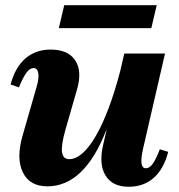

<svg xmlns="http://www.w3.org/2000/svg" viewBox="-20 -702 689 739"><path d="M162.4 15.2Q94.4 15.2 68.1 -38.3Q41.8 -91.8 66.6 -179L120.6 -366.6Q130.8 -400.4 127.4 -420.2Q124 -440 109.4 -440Q95.2 -440 82.7 -423.6Q70.2 -407.2 52.6 -365.8L20.8 -376.8Q38.2 -443 77.8 -477.1Q117.4 -511.2 174.8 -511.2Q241.4 -511.2 269 -470.4Q296.6 -429.6 277.2 -360.4L231.8 -202.4Q215.2 -144.2 218.7 -116.8Q222.2 -89.4 246.4 -89.4Q272 -89.4 298.1 -112.6Q324.2 -135.8 349.7 -180.2Q375.2 -224.6 398.9 -287.9Q422.6 -351.2 443.2 -430.4H496.4L482.6 -200.6H388.8Q304.6 15.2 162.4 15.2ZM475 16.8Q412.8 16.8 386.4 -26.1Q360 -69 376.4 -142L458.4 -496H615.2L530.2 -127.8Q522 -90.2 524.8 -72.3Q527.6 -54.4 541.2 -54.4Q555.4 -54.4 567.3 -70.7Q579.2 -87 595.2 -127.4L627.4 -117.6Q610.8 -52.4 572.1 -17.8Q533.4 16.8 475 16.8ZM206.4 -593.6 227.2 -682H583.2L562.4 -593.6Z"/></svg>

Font: Platypi Light
Style: Italic
Weight: 300
Italic angle: -13°
Designer: David Sargent
Foundry: Bolt Cutter Type
Version: Version 1.200